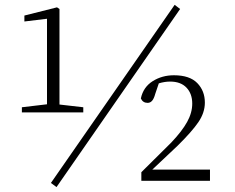

<svg xmlns="http://www.w3.org/2000/svg" viewBox="-20 -742 966 788"><path d="M321.8 -280.8H69.8V-301.8L172.9 -314V-665L80.1 -653.8V-678.2L213.9 -711.9L224.1 -705.1V-313L321.8 -301.8ZM696.8 -722.2 719.2 -705.1 211.9 25.9 189 8.8ZM605 -45.9H841.8V0H560.1V-35.2L683.1 -157.2Q727.1 -203.6 748 -241.5Q769 -279.3 769 -316.9Q769 -357.4 745.4 -382.3Q721.7 -407.2 678.2 -407.2Q655.8 -407.2 631.8 -399.9L617.2 -356.9Q611.8 -336.9 604.2 -328.4Q596.7 -319.8 585.9 -319.8Q566.4 -319.8 558.1 -337.9Q567.9 -384.3 606.4 -408.7Q645 -433.1 693.8 -433.1Q758.3 -433.1 789.6 -401.1Q820.8 -369.1 820.8 -320.8Q820.8 -279.8 794.2 -240.7Q767.6 -201.7 709 -144Z"/></svg>

Font: Source Han Serif CN ExtraLight
Style: Regular
Weight: 250
Designer: Ryoko NISHIZUKA  (kana & ideographs); Frank Grießhammer (Latin, Greek & Cyrillic); Wenlong ZHANG  (bopomofo); Sandoll Co
Foundry: Adobe Systems Incorporated
Version: Version 1.001;PS 1.001;hotconv 16.6.54;makeotf.lib2.5.65590